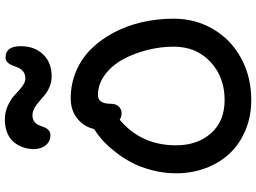

<svg xmlns="http://www.w3.org/2000/svg" viewBox="-148 -906 1024 767"><g transform="rotate(-90 363.5 -523.0)"><path d="M206.1 -833Q181.6 -833 166.3 -851.8Q150.9 -870.6 150.9 -898.9Q150.9 -920.9 157.5 -940.7Q164.1 -960.4 177.2 -977.5Q190.4 -994.6 214.1 -1004.9Q237.8 -1015.1 269 -1015.1Q299.8 -1015.1 326.7 -1002.2Q353.5 -989.3 368.7 -974.1Q383.8 -959 401.1 -946Q418.5 -933.1 432.1 -933.1Q449.2 -933.1 460 -941.2Q470.7 -949.2 475.8 -960.9Q481 -972.7 485.1 -984.4Q489.3 -996.1 497.1 -1004.2Q504.9 -1012.2 517.1 -1012.2Q562 -1012.2 562 -952.1Q562 -896.5 529.3 -862.3Q496.6 -828.1 440.9 -828.1Q419.9 -828.1 400.9 -835.9Q381.8 -843.8 367.9 -855Q354 -866.2 341.3 -877.7Q328.6 -889.2 314.5 -897Q300.3 -904.8 286.1 -904.8Q270.5 -904.8 260.7 -897.5Q251 -890.1 246.6 -879.6Q242.2 -869.1 238.3 -858.4Q234.4 -847.7 226.6 -840.3Q218.8 -833 206.1 -833ZM347.2 -30.8Q281.2 -30.8 226.1 -54Q170.9 -77.1 133.3 -117.2Q95.7 -157.2 75 -212.4Q54.2 -267.6 54.2 -331.1Q54.2 -379.4 66.2 -425.8Q78.1 -472.2 96.7 -507.6Q115.2 -543 139.4 -573.7Q163.6 -604.5 186.3 -624.8Q209 -645 231 -658.2Q239.7 -698.7 272.5 -725.3Q305.2 -752 354 -752Q412.1 -752 463.1 -730Q514.2 -708 551.8 -669.4Q589.4 -630.9 616.7 -579.3Q644 -527.8 658 -466.8Q671.9 -405.8 671.9 -340.8Q671.9 -254.4 630.4 -183.3Q588.9 -112.3 514.4 -71.5Q439.9 -30.8 347.2 -30.8ZM166 -331.1Q166 -246.6 213.9 -191.9Q261.7 -137.2 347.2 -137.2Q438.5 -137.2 499.3 -193.8Q560.1 -250.5 560.1 -340.8Q560.1 -394 546.4 -447.5Q532.7 -501 508.5 -544.7Q484.4 -588.4 447.3 -615.7Q410.2 -643.1 367.2 -643.1Q332 -643.1 332 -592.8Q332 -571.8 321.3 -560.3Q310.5 -548.8 293.9 -548.8Q279.8 -548.8 268.1 -556.2Q166 -470.7 166 -331.1Z"/></g></svg>

Font: Shantell Sans Bouncy
Style: Regular
Weight: 500
Designer: Stephen Nixon, Anya Danilova, Shantell Martin
Foundry: Arrow Type
Version: Version 1.006;[9816181b4]